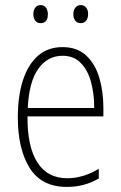

<svg xmlns="http://www.w3.org/2000/svg" viewBox="-20 -775 475 754"><path d="M226 -590Q283 -590 318.5 -557Q354 -524 370 -469.5Q386 -415 386 -351V-318H88Q87 -200 126.5 -137.5Q166 -75 244 -75Q306 -75 368 -112V-74Q340 -58 309.5 -49.5Q279 -41 242 -41Q143 -41 96.5 -115.5Q50 -190 50 -314Q50 -396 69.5 -458Q89 -520 128 -555Q167 -590 226 -590ZM226 -556Q167 -556 130.5 -505Q94 -454 89 -351H350Q350 -408 337 -454.5Q324 -501 296.5 -528.5Q269 -556 226 -556ZM111 -719Q111 -735 118.5 -745Q126 -755 139 -755Q153 -755 160.5 -745Q168 -735 168 -719Q168 -684 139 -684Q126 -684 118.5 -694Q111 -704 111 -719ZM268 -720Q268 -735 276 -745Q284 -755 297 -755Q310 -755 318 -745.5Q326 -736 326 -720Q326 -704 318.5 -694Q311 -684 297 -684Q283 -684 275.5 -694Q268 -704 268 -720Z"/></svg>

Font: Noto Sans Tamil UI Condensed ExtraLight
Style: Regular
Weight: 200
Width: 3
Designer: Jelle Bosma - Monotype Design Team
Foundry: Monotype Imaging Inc.
Version: Version 2.004; ttfautohint (v1.8.4.7-5d5b)